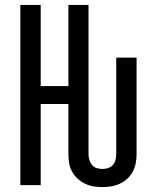

<svg xmlns="http://www.w3.org/2000/svg" viewBox="-20 -755 640 783"><path d="M398 8Q379 8 361 5Q343 2 326.5 -6Q310 -14 296.5 -26.5Q283 -39 274 -55Q265 -71 262 -89.5Q259 -108 259 -126V-331H146V0H63V-735H146V-404H259V-735H341V-126Q341 -114 344.5 -102.5Q348 -91 355.5 -82Q363 -73 374.5 -69.5Q386 -66 398 -66Q409 -66 420.5 -69.5Q432 -73 440 -82Q448 -91 451 -102.5Q454 -114 454 -126V-520H537V-126Q537 -108 533.5 -89.5Q530 -71 521.5 -55Q513 -39 499.5 -26.5Q486 -14 469 -6Q452 2 434 5Q416 8 398 8Z"/></svg>

Font: R Plex Mono
Style: Regular
Weight: 400
Monospace: yes
Designer: Belleve Invis
Foundry: Belleve Invis
Version: Version 31.8.0